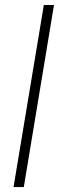

<svg xmlns="http://www.w3.org/2000/svg" viewBox="-20 -756 242 776"><path d="M198.2 -735.8 76.2 0H34.7L157.2 -735.8Z"/></svg>

Font: Inter 18pt ExtraLight
Style: Italic
Weight: 250
Italic angle: -9.3988°
Designer: Rasmus Andersson
Foundry: rsms
Version: Version 4.001;git-66647c0bb